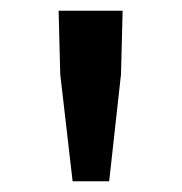

<svg xmlns="http://www.w3.org/2000/svg" viewBox="-20 -795 338 357"><path d="M115 -458H183L205 -657L208 -775H89L92 -657Z"/></svg>

Font: GenYoGothic2 TW M
Style: Regular
Weight: 500
Version: Version 2.100;PS 2.1;hotconv 16.6.51;makeotf.lib2.5.65220 DE